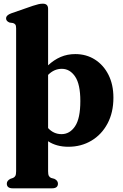

<svg xmlns="http://www.w3.org/2000/svg" viewBox="-20 -784 666 1042"><path d="M241 -736V-429.5Q272.5 -459 309 -474.8Q345.5 -490.5 388.5 -490.5Q448.5 -490.5 495.2 -460.8Q542 -431 568.8 -377.8Q595.5 -324.5 595.5 -254Q595.5 -173.5 563.5 -113.5Q531.5 -53.5 476 -20.5Q420.5 12.5 351 12.5Q286.5 12.5 241 -17.5V145Q241 162.5 245 170.2Q249 178 257 181.5L275 186.5Q294.5 196 294.5 212.5Q294.5 238 262.5 238H49Q17 238 17 212.5Q17 196.5 36.5 186.5L51 181.5Q59 178 63.2 170.5Q67.5 163 67.5 145V-630.5Q67.5 -645.5 63 -651Q58.5 -656.5 50.5 -659L32 -661.5Q13 -669 13 -684Q13 -701.5 40.5 -711.5L158.5 -752.5Q177.5 -758.5 188.8 -761.2Q200 -764 212.5 -764Q241 -764 241 -736ZM315.5 -410.5Q273.5 -410.5 241 -377.5V-89Q271 -56 314 -56Q358.5 -56 387.2 -98.5Q416 -141 416 -235.5Q416 -327 387.5 -368.8Q359 -410.5 315.5 -410.5Z"/></svg>

Font: Fraunces 9pt S000
Style: Bold
Weight: 700
Version: Version 1.000; ttfautohint (v1.8.3)